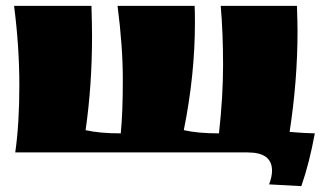

<svg xmlns="http://www.w3.org/2000/svg" viewBox="-20 -520 1094 655"><path d="M825 0H32Q46 -97 46 -229Q46 -361 28 -500H292Q294 -432 294 -397Q294 -229 272 -76Q319 -65 392 -65Q399 -136 399 -248.5Q399 -361 381 -500H644Q645 -482 645 -443Q645 -264 607 -76Q654 -65 727 -65Q741 -191 741 -298.5Q741 -406 733 -500H993Q995 -442 995 -413Q995 -246 968 -70Q1014 -66 1054 -65Q1035 38 1008 115L898 109Q908 83 908 62Q908 0 825 0Z"/></svg>

Font: Ruslan Display
Style: Regular
Weight: 400
Version: Version 1.000